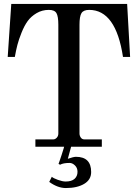

<svg xmlns="http://www.w3.org/2000/svg" viewBox="-20 -742 707 971"><path d="M159 -37H249Q259 -37 267 -45.5Q275 -54 275 -67V-617Q275 -659 265.5 -675.5Q256 -692 227 -692Q193 -692 165 -675.5Q137 -659 120 -635.5Q103 -612 89 -577Q75 -542 68 -515Q61 -488 55 -454H19L37 -722H623L638 -454H602Q566 -692 431 -692Q402 -692 392 -675.5Q382 -659 382 -617V-67Q382 -56 388.5 -46.5Q395 -37 407 -37H495V0H159ZM305 -5H306H307H308H309H310H311H313H314H315H316H317H319H320H322H323H325H326H328H329H331H333H341L323 61Q352 51 364 51Q441 51 441 128Q441 167 405.5 188Q370 209 313 209Q272 209 229 178L242 152Q249 159 272.5 167.5Q296 176 312 176Q342 176 357 162.5Q372 149 372 127Q372 107 359 94.5Q346 82 332 82Q300 82 284 91L276 87Q278 81 281.5 71.5Q285 62 291.5 42Q298 22 302 8.5Q306 -5 305 -5Z"/></svg>

Font: Academico
Style: Regular
Weight: 400
Foundry: Steinberg Media Technologies GmbH
Version: Version 0.902